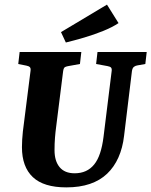

<svg xmlns="http://www.w3.org/2000/svg" viewBox="-20 -798 655 831"><path d="M267 13Q169 13 122 -31.5Q75 -76 75 -161Q75 -176 76 -193.5Q77 -211 79 -229L112 -490Q114 -502 109.5 -507Q105 -512 94 -514L59 -521L65 -573H332L326 -521L276 -512Q269 -511 262 -508Q255 -505 253 -488L223 -249Q220 -227 218 -202Q216 -177 216 -148Q216 -101 238 -74.5Q260 -48 303 -48Q330 -48 351 -57.5Q372 -67 387.5 -86Q403 -105 413 -135Q423 -165 428 -205L463 -488Q465 -500 461 -505Q457 -510 445 -512L396 -521L402 -573H615L609 -521L575 -515Q567 -514 560 -509Q553 -504 551 -490L517 -210Q511 -158 492.5 -116.5Q474 -75 443.5 -46Q413 -17 369 -2Q325 13 267 13ZM265 -614 244 -659 443 -778 493 -698Q466 -680 426.5 -664Q387 -648 344.5 -635.5Q302 -623 265 -614Z"/></svg>

Font: Yrsa
Style: Bold Italic
Weight: 700
Italic angle: -7.10001°
Version: Version 2.004